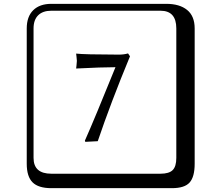

<svg xmlns="http://www.w3.org/2000/svg" viewBox="-20 -774 1140 1006"><path d="M249 -717.8Q204.1 -717.8 179.9 -693.8Q155.8 -669.9 155.8 -625V53.2Q155.8 136.2 249 136.2H820.8Q865.7 136.2 884.8 117.2Q903.8 98.1 903.8 53.2V-625Q903.8 -717.8 820.8 -717.8ZM1000 84Q1000 152.8 973.4 182.4Q946.8 211.9 880.9 211.9H249Q181.2 211.9 150.6 181.4Q120.1 150.9 120.1 84V-625Q120.1 -687 154.1 -720.5Q188 -753.9 249 -753.9H851.1Q920.9 -753.9 960.4 -721.9Q1000 -689.9 1000 -625ZM585 -421.9Q513.2 -421.9 378.9 -415Q378.9 -416 380.9 -432.1Q382.8 -448.2 382.8 -455.1Q382.8 -460.9 380.9 -476.1Q378.9 -491.2 378.9 -493.2Q418 -488.3 603 -487.8Q628.9 -487.8 650.9 -494.1L661.1 -479Q560.1 -234.9 492.2 -34.2L426.8 -30.8L424.8 -37.1Q477.1 -154.8 585 -421.9Z"/></svg>

Font: Linux Biolinum Keyboard
Style: Regular
Weight: 700
Designer: Philipp H. Poll
Foundry: Philipp H. Poll
Version: Version 0.6.1 ; ttfautohint (v0.9)